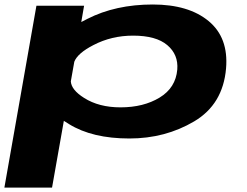

<svg xmlns="http://www.w3.org/2000/svg" viewBox="-38 -611 1098 854"><path d="M-18.5 223.5 124 -585.5H336L323.5 -513Q336 -520 350.5 -527Q476 -591 641.5 -591Q801 -591 890 -517.2Q979 -443.5 967.5 -307Q954 -147 825.5 -71Q697 5 537.5 5Q372.5 5 269 -59Q256.5 -66.5 246 -73.5L193.5 223.5ZM277 -249Q279.5 -211 336 -175.5Q402 -133.5 498 -133.5Q600.5 -133.5 672 -177Q743.5 -220.5 750.5 -301.5Q756 -368 706.2 -410.2Q656.5 -452.5 554 -452.5Q458 -452.5 377.5 -410.5Q307.5 -374.5 292.5 -336.5Z"/></svg>

Font: Anybody UltraExpanded Regular
Style: Bold Italic
Weight: 700
Width: 9
Italic angle: -10°
Designer: Tyler Finck
Foundry: Etcetera Type Company
Version: Version 1.010; ttfautohint (v1.8.3) -l 8 -r 50 -G 200 -x 14 